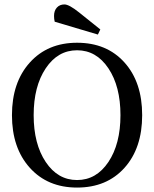

<svg xmlns="http://www.w3.org/2000/svg" viewBox="-20 -835 696 867"><path d="M422 -679 227 -737Q224 -749 224 -763Q224 -787 237 -801Q250 -815 271 -815Q292 -815 337 -779L433 -702ZM328 12Q195 12 114.5 -77.5Q34 -167 34 -315Q34 -463 114.5 -552.5Q195 -642 328 -642Q462 -642 542 -553Q622 -464 622 -315Q622 -166 542 -77Q462 12 328 12ZM186.5 -103.5Q241 -22 328 -22Q415 -22 469.5 -103.5Q524 -185 524 -315Q524 -445 469.5 -526.5Q415 -608 328 -608Q241 -608 186.5 -526.5Q132 -445 132 -315Q132 -185 186.5 -103.5Z"/></svg>

Font: Arapey
Style: Regular
Weight: 400
Designer: Eduardo Rodriguez Tunni
Foundry: Eduardo Rodriguez Tunni
Version: Version 4.000